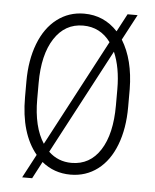

<svg xmlns="http://www.w3.org/2000/svg" viewBox="-54 -781 699 868"><g transform="rotate(5 295.0 -347.0)"><path d="M528.8 -317.4Q528.8 -219.7 500.2 -145.3Q471.7 -70.8 418.5 -30.5Q365.2 9.8 295.4 9.8Q220.7 9.8 165 -36.1L124.5 41H79.1L135.7 -65.9Q60.5 -156.7 60.5 -320.8V-392.6Q60.5 -489.7 89.4 -564.5Q118.2 -639.2 171.6 -679.9Q225.1 -720.7 294.4 -720.7Q384.8 -720.7 446.8 -653.8L489.7 -734.9H535.2L473.6 -618.7Q527.3 -531.7 528.8 -398.9ZM116.2 -317.4Q116.2 -190.9 163.6 -118.7L419.4 -602.1Q372.1 -666.5 294.4 -666.5Q211.9 -666.5 164.1 -592.8Q116.2 -519 116.2 -390.6ZM473.1 -393.6Q473.1 -491.2 442.9 -561L190.9 -85Q234.4 -43.5 295.4 -43.5Q378.9 -43.5 426 -116.7Q473.1 -189.9 473.1 -319.8Z"/></g></svg>

Font: Roboto Condensed Light
Style: Regular
Weight: 300
Designer: Google
Version: Version 2.134; 2016